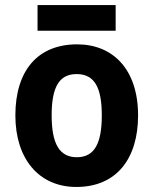

<svg xmlns="http://www.w3.org/2000/svg" viewBox="-20 -732 609 762"><path d="M439 -712H129V-610H439ZM528 -274C528 -456 429 -556 286 -556C128 -556 41 -450 41 -274C41 -102 134 10 283 10C443 10 528 -103 528 -274ZM185 -274C185 -385 214 -438 284 -438C355 -438 384 -385 384 -274C384 -163 355 -108 285 -108C215 -108 185 -163 185 -274Z"/></svg>

Font: Noto Sans Malayalam SemiCondensed
Style: Bold
Weight: 700
Width: 4
Designer: Jelle Bosma - Monotype Design Team
Foundry: Monotype Imaging Inc.
Version: Version 2.104